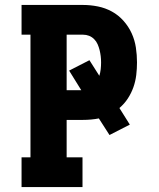

<svg xmlns="http://www.w3.org/2000/svg" viewBox="-20 -755 640 775"><path d="M67 0V-120H103V-615H67V-735H315Q345 -735 375 -729Q405 -723 431.5 -708.5Q458 -694 478.5 -671Q499 -648 511.5 -620.5Q524 -593 528.5 -563Q533 -533 533 -503Q533 -478 530 -452.5Q527 -427 518.5 -403Q510 -379 496 -357.5Q482 -336 462 -319L504 -252L422 -210L379 -277Q364 -274 347.5 -272.5Q331 -271 315 -271H249V-120H313V0ZM249 -391H308L259 -470L341 -512L381 -449Q385 -462 386.5 -475.5Q388 -489 388 -503Q388 -516 386.5 -528.5Q385 -541 382 -553Q379 -565 374 -576.5Q369 -588 360 -597Q351 -606 339.5 -610.5Q328 -615 315 -615H249Z"/></svg>

Font: Iosevka Etoile Heavy
Style: Regular
Weight: 900
Designer: Belleve Invis
Foundry: Belleve Invis
Version: Version 22.1.2; ttfautohint (v1.8.4)